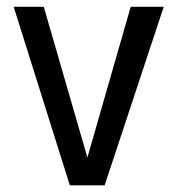

<svg xmlns="http://www.w3.org/2000/svg" viewBox="-20 -556 532 576"><path d="M471.2 -535.6 293.9 0H189.5L21 -535.6H111.3L242.2 -83.5L372.1 -535.6Z"/></svg>

Font: Coda
Style: Regular
Weight: 400
Designer: vernon adams
Foundry: vernon adams
Version: Version 2.001; ttfautohint (v0.8) -r 50 -G 200 -x